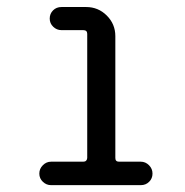

<svg xmlns="http://www.w3.org/2000/svg" viewBox="-20 -540 540 560"><path d="M128.9 0Q115.2 0 105 -9.8Q94.7 -19.5 94.7 -33.7Q94.7 -47.9 105 -58.1Q115.2 -68.4 128.9 -68.4H222.7Q233.4 -68.4 234.4 -79.1V-441.4Q234.4 -452.1 222.7 -452.1H159.2Q145.5 -452.1 135.3 -461.9Q125 -471.7 125 -485.8Q125 -500 134.8 -509.8Q144.5 -519.5 159.2 -519.5H231.4Q266.6 -519.5 291.5 -494.6Q316.4 -469.7 316.4 -434.6V-79.1Q316.4 -68.4 327.1 -68.4H390.6Q404.3 -68.4 414.6 -58.1Q424.8 -47.9 424.8 -33.7Q424.8 -19.5 415 -9.8Q405.3 0 390.6 0Z"/></svg>

Font: Rounded-X Mgen+ 1m regular
Style: Regular
Weight: 400
Designer: [Source Han Sans]
Ryoko NISHIZUKA  (kana & ideographs); Paul D. Hunt (Latin, Greek & Cyrillic); Wenlong ZHANG  (bopomofo
Version: Version 1.059.20150602